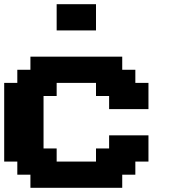

<svg xmlns="http://www.w3.org/2000/svg" viewBox="-20 -895 852 915"><path d="M125 0H562.5V-62.5H625V-125H687.5V-250H500V-187.5H437.5V-125H250V-187.5H187.5V-437.5H250V-500H437.5V-437.5H500V-375H687.5V-500H625V-562.5H562.5V-625H125V-562.5H62.5V-500H0V-125H62.5V-62.5H125ZM250 -750H437.5V-875H250Z"/></svg>

Font: Faithful 32x
Style: Semibold
Weight: 400
Foundry: Faithful Resource Pack
Version: Version 1.0; January 27, 2023